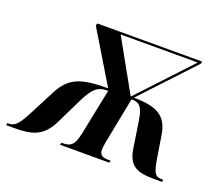

<svg xmlns="http://www.w3.org/2000/svg" viewBox="-148 -674 941 812"><g transform="rotate(20 323.0 -268.0)"><path d="M-53 0H-19C65 0 112 -13 149 -89L206 -206C237 -266 254 -284 303 -284L260 -73C248 -18 230 -10 197 -10H192L190 0H411L414 -10H406C378 -10 363 -15 363 -43C363 -51 365 -62 367 -75L408 -284C450 -284 460 -262 469 -203L486 -92C498 -14 536 0 616 0H649L650 -10H642C613 -10 605 -26 595 -85L579 -185C566 -269 518 -293 415 -294L632 -526L634 -536H162L159 -526L299 -294C174 -294 127 -274 87 -199L25 -79C-3 -27 -16 -10 -46 -10H-51ZM400 -295 271 -526H618L402 -295Z"/></g></svg>

Font: Noto Serif Display SemiCondensed SemiBold
Style: Italic
Weight: 600
Width: 4
Italic angle: -12°
Designer: Monotype Design Team
Foundry: Monotype Imaging Inc.
Version: Version 2.009